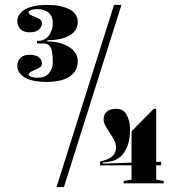

<svg xmlns="http://www.w3.org/2000/svg" viewBox="-20 -743 733 778"><path d="M172 -411Q127 -411 100.5 -420Q74 -429 62 -444Q50 -459 50 -476Q50 -495 62.5 -508Q75 -521 100 -521Q126 -521 138 -510.5Q150 -500 150 -486Q150 -476 142 -470.5Q134 -465 123 -460.5Q112 -456 104 -451.5Q96 -447 96 -440Q96 -437 101 -434.5Q106 -432 114 -430Q122 -428 132 -428Q161 -428 177.5 -445.5Q194 -463 194 -491Q194 -518 190.5 -535Q187 -552 178.5 -559.5Q170 -567 155 -567H130V-577Q162 -577 178 -599Q194 -621 194 -648Q194 -677 177 -691.5Q160 -706 132 -706Q122 -706 114 -704.5Q106 -703 101 -700Q96 -697 96 -694Q96 -687 104 -682.5Q112 -678 123 -674Q134 -670 142 -664.5Q150 -659 150 -648Q150 -635 138 -623.5Q126 -612 100 -612Q75 -612 62.5 -625.5Q50 -639 50 -658Q50 -674 62 -689Q74 -704 100.5 -713.5Q127 -723 172 -723Q227 -723 261 -705.5Q295 -688 295 -654Q295 -628 278 -611.5Q261 -595 233.5 -587.5Q206 -580 172 -580V-575Q206 -575 233.5 -565.5Q261 -556 278 -538Q295 -520 295 -496Q295 -470 283 -453Q271 -436 252.5 -427Q234 -418 212.5 -414.5Q191 -411 172 -411ZM385 -73V-88Q400 -92 413.5 -97Q427 -102 436 -111Q443 -117 446.5 -125.5Q450 -134 450 -146Q450 -161 442.5 -175.5Q435 -190 425 -204.5Q415 -219 407.5 -232.5Q400 -246 400 -259Q400 -280 413 -291Q426 -302 451 -302Q481 -302 494 -276.5Q507 -251 507 -219Q507 -179 496.5 -151.5Q486 -124 470 -110Q454 -95 434 -90Q414 -85 397 -85V-80L513 -84V-211L603 -302H613V-87L633 -88V-73H613V-15L643 -10V0H481V-10L513 -15V-73ZM209 15 442 -723H472L239 15Z"/></svg>

Font: Kalnia Thin
Style: Regular
Weight: 100
Version: Version 1.105